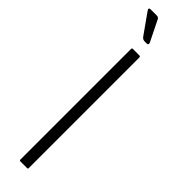

<svg xmlns="http://www.w3.org/2000/svg" viewBox="-292 -821 805 805"><g transform="rotate(45 111.0 -418.5)"><path d="M75 -6V-662Q75 -667 80 -667H119Q125 -667 125 -660V-6Q125 0 121 0H80Q75 0 75 -6ZM74 -735 11 -824Q2 -837 17 -837H52Q63 -837 67 -827L111 -738Q118 -724 104 -724H94Q81 -724 74 -735Z"/></g></svg>

Font: Vivano Light
Style: Regular
Weight: 300
Designer: Joe Prince, Josias Burgherr
Version: Version 2.064;September 19, 2022;FontCreator 14.0.0.2877 64-